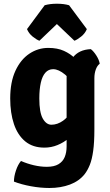

<svg xmlns="http://www.w3.org/2000/svg" viewBox="-20 -764 575 1006"><path d="M502.5 -430Q489.5 -420.5 482 -400Q474.5 -379.5 474.5 -354.5V-86.5Q474.5 -18 468.2 26.8Q462 71.5 450.5 100Q439 128.5 423.5 148.5Q394.5 185 346.5 203Q298.5 221 239 221Q192 221 141.8 211.8Q91.5 202.5 53 187.5Q53 161 63.5 129.5Q74 98 90 79.5Q122 93.5 157.2 101.8Q192.5 110 225 110Q263.5 110 286.2 96.5Q309 83 319 59Q329 35 329 3.5V-358.5Q329 -419 360.8 -461.5Q392.5 -504 456 -506.5Q470.5 -495.5 485 -472.8Q499.5 -450 502.5 -430ZM33.5 -248Q33.5 -334.5 61 -393.5Q88.5 -452.5 134 -482.8Q179.5 -513 233 -513Q281 -513 315 -497.5Q349 -482 371.8 -459.2Q394.5 -436.5 407.5 -414.5L383.5 -292.5Q355 -345 321 -373.2Q287 -401.5 258.5 -401.5Q234 -401.5 217.8 -383.2Q201.5 -365 193.8 -330.5Q186 -296 186 -247.5Q186 -175 204.2 -142.8Q222.5 -110.5 249.5 -110.5Q281 -110.5 310.8 -131.8Q340.5 -153 360 -193.5L381.5 -88.5Q365.5 -61 339.5 -39Q313.5 -17 281 -3.8Q248.5 9.5 212.5 9.5Q152 9.5 112.2 -23.2Q72.5 -56 53 -114Q33.5 -172 33.5 -248ZM342 -736.5 435 -611.5Q425.5 -588.5 405 -572.2Q384.5 -556 370 -550.5L278 -638L186.5 -550.5Q171.5 -556 151.2 -572.2Q131 -588.5 121.5 -611.5L214 -736.5Q242 -744.5 278 -744.5Q315 -744.5 342 -736.5Z"/></svg>

Font: Signika Negative
Style: Bold
Weight: 700
Designer: Anna Giedry
Foundry: Anna Giedry
Version: Version 2.001